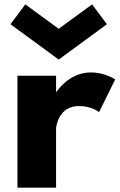

<svg xmlns="http://www.w3.org/2000/svg" viewBox="-20 -860 548 880"><path d="M96 -840 28 -749 249 -587 470 -749 402 -840 249 -728ZM237 0H60V-513H237V-439H239C239 -439 295 -528 396 -528C462 -528 508 -496 508 -496L434 -346C434 -346 401 -374 342 -374C250 -374 237 -283 237 -270Z"/></svg>

Font: Hussar Techniczny
Style: Bold 
Weight: 700
Foundry: Cannot Into Space Fonts
Version: Version 0.77